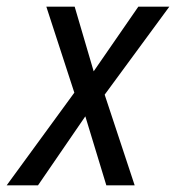

<svg xmlns="http://www.w3.org/2000/svg" viewBox="-62 -556 528 576"><path d="M161 -278 77 -536H162L219 -342L353 -536H446L252 -272L342 0H257L194 -207L52 0H-42Z"/></svg>

Font: Noto Sans UI Narrow
Style: Italic
Weight: 400
Width: 4
Italic angle: -12°
Designer: Monotype Design Team
Foundry: Monotype Imaging Inc.
Version: Version 1.001